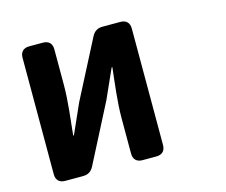

<svg xmlns="http://www.w3.org/2000/svg" viewBox="-104 -846 1208 1027"><g transform="rotate(-15 500.0 -332.5)"><path d="M86 -655V-10C86 22 104 40 136 40H235C263 40 281 28 294 4L460 -319L533 -482H537C528 -399 514 -297 514 -207V-10C514 22 532 40 564 40H641C673 40 691 22 691 -10V-655C691 -687 673 -705 641 -705H542C514 -705 496 -693 483 -669L317 -347L244 -183H240C248 -262 262 -369 262 -458V-655C262 -687 244 -705 212 -705H136C104 -705 86 -687 86 -655Z"/></g></svg>

Font: コーポレート・ロゴ（ラウンド）ver3 Bold
Style: Regular
Weight: 700
Designer: [KANA_main] LOGOTYPE.JP [Source Han Sans] Ryoko NISHIZUKA 西塚涼子 (kana, bopomofo & ideographs); Paul D. Hunt (Latin, Greek
Version: Version 12.001;FEAKit 1.0